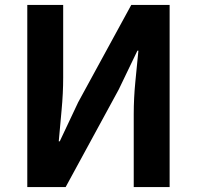

<svg xmlns="http://www.w3.org/2000/svg" viewBox="-20 -761 801 781"><path d="M91 0V-741H237V-445Q237 -382 230.5 -313Q224 -244 219 -186H223L298 -345L514 -741H670V0H524V-297Q524 -361 530.5 -428Q537 -495 543 -555H539L463 -397L247 0Z"/></svg>

Font: Source Han Sans TC
Style: Bold
Weight: 700
Designer: Ryoko NISHIZUKA Ë•øÂ°öÊ∂ºÂ≠ê (kana, bopomofo & ideographs); Paul D. Hunt (Latin, Greek & Cyrillic); Sandoll Communicatio
Foundry: Adobe
Version: Version 2.004;hotconv 1.0.118;makeotfexe 2.5.65603